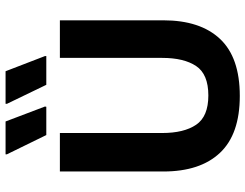

<svg xmlns="http://www.w3.org/2000/svg" viewBox="-118 -772 902 707"><g transform="rotate(-90 333.5 -419.0)"><path d="M333.3 12.5Q192.5 12.5 123.8 -60.4Q55 -133.3 55 -269.2V-650H196.7V-273.3Q196.7 -193.3 227.1 -148.3Q257.5 -103.3 335 -103.3Q413.3 -103.3 443.3 -148.3Q473.3 -193.3 473.3 -273.3V-650H611.7V-269.2Q611.7 -133.3 543.3 -60.4Q475 12.5 333.3 12.5ZM293.3 -700H189.2L118.3 -845V-850H239.2L294.2 -705ZM480 -700H374.2L304.2 -845V-850H424.2L480 -705Z"/></g></svg>

Font: Familjen Grotesk Variable
Style: Regular
Weight: 400
Designer: Anders Wikstroem, Jonas Baeckman, Matilda Gysing, Kristian Moeller
Foundry: Familjen STHLM AB
Version: Version 2.000